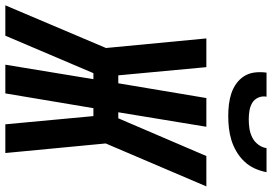

<svg xmlns="http://www.w3.org/2000/svg" viewBox="-192 -828 995 702"><g transform="rotate(90 305.0 -477.5)"><path d="M-26 0 130 -368 95 -735H200L230 -413H259L313 -735H418L365 -413H387L525 -735H636L479 -367L514 0H409L379 -322H350L296 0H191L244 -322H222L85 0ZM379 -815Q357 -815 336 -817.5Q315 -820 295.5 -826.5Q276 -833 259.5 -845Q243 -857 232.5 -874Q222 -891 219.5 -912Q217 -933 220 -955H308Q305 -939 311.5 -924.5Q318 -910 331 -902.5Q344 -895 359.5 -892.5Q375 -890 391 -890Q408 -890 424.5 -892.5Q441 -895 456.5 -902.5Q472 -910 483 -924.5Q494 -939 496 -955H584Q580 -933 570.5 -912Q561 -891 545 -874Q529 -857 508.5 -845Q488 -833 466.5 -826.5Q445 -820 423 -817.5Q401 -815 379 -815Z"/></g></svg>

Font: Iosevka SS04 SmBd Ex Obl
Style: Regular
Weight: 600
Width: 7
Italic angle: -9°
Monospace: yes
Designer: Belleve Invis
Foundry: Belleve Invis
Version: Version 19.0.0; ttfautohint (v1.8.4)